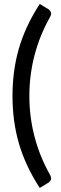

<svg xmlns="http://www.w3.org/2000/svg" viewBox="-20 -798 309 968"><path d="M128 -314Q128 -208 154.5 -107.5Q181 -7 232 83Q240.5 99.5 236.5 108.5Q232.5 117.5 224 123L180.5 149.5Q143 92 116.8 35.2Q90.5 -21.5 74.2 -78.8Q58 -136 50.5 -194.5Q43 -253 43 -314Q43 -375.5 50.5 -434Q58 -492.5 74.2 -549.8Q90.5 -607 116.8 -663.8Q143 -720.5 180.5 -778L224 -751.5Q232.5 -746 236.5 -737Q240.5 -728 232 -711.5Q181 -621.5 154.5 -520.8Q128 -420 128 -314Z"/></svg>

Font: Lato 2
Style: Regular
Weight: 500
Designer: Lukasz Dziedzic with Adam Twardoch and Botio Nikoltchev
Foundry: tyPoland Lukasz Dziedzic
Version: Version 2.015; 2015-08-06; http://www.latofonts.com/